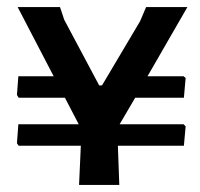

<svg xmlns="http://www.w3.org/2000/svg" viewBox="-20 -524 566 544"><path d="M500 -172 506 -166 501 -111H314L318 0H204L209 -111H33L28 -118L32 -172H203L164 -247H33L28 -255L32 -308H132L30 -504H150L162 -468L261 -282H269L377 -464L394 -504H511L398 -308H500L506 -303L501 -247H363L319 -172Z"/></svg>

Font: Alegreya Sans
Style: Bold
Weight: 700
Designer: Juan Pablo del Peral
Foundry: Huerta Tipografica
Version: Version 2.007